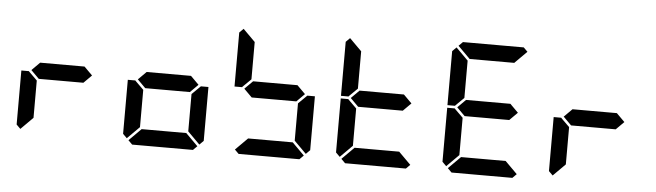

<svg xmlns="http://www.w3.org/2000/svg" viewBox="-56 -1233 5008 1466"><g transform="rotate(5 2448.0 -500.0)"><path d="M577 -562 640 -499 579 -438H237L175 -500L237 -562ZM130 -45 99 -76V-490H157L161 -485L223 -424V-138Z M1393 -562 1456 -499 1395 -438H1053L991 -500L1053 -562ZM946 -45 915 -76V-490H973L977 -485L1039 -424V-138ZM1471 -485 1475 -489H1533V-76L1502 -45L1409 -138V-424ZM1488 -31 1457 0H991L960 -31L1053 -124H1395Z M2209 -562 2272 -499 2211 -438H1869L1807 -500L1869 -562ZM1793 -515 1789 -510H1731V-924L1762 -955L1855 -862V-576ZM2287 -485 2291 -489H2349V-76L2318 -45L2225 -138V-424ZM2304 -31 2273 0H1807L1776 -31L1869 -124H2211Z M3025 -562 3088 -499 3027 -438H2685L2623 -500L2685 -562ZM2609 -515 2605 -510H2547V-924L2578 -955L2671 -862V-576ZM2578 -45 2547 -76V-490H2605L2609 -485L2671 -424V-138ZM3120 -31 3089 0H2623L2592 -31L2685 -124H3027Z M3841 -562 3904 -499 3843 -438H3501L3439 -500L3501 -562ZM3425 -515 3421 -510H3363V-924L3394 -955L3487 -862V-576ZM3394 -45 3363 -76V-490H3421L3425 -485L3487 -424V-138ZM3408 -969 3439 -1000H3905L3936 -969L3843 -876H3501ZM3936 -31 3905 0H3439L3408 -31L3501 -124H3843Z M4657 -562 4720 -499 4659 -438H4317L4255 -500L4317 -562ZM4210 -45 4179 -76V-490H4237L4241 -485L4303 -424V-138Z"/></g></svg>

Font: DSEG7 Classic
Style: Bold
Weight: 700
Designer: Keshikan(Twitter:@keshinomi_88pro)
Version: Version 0.46